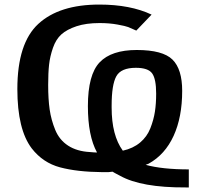

<svg xmlns="http://www.w3.org/2000/svg" viewBox="-20 -734 884 841"><path d="M56 -344Q56 -545 148 -629.5Q240 -714 415 -714Q551 -714 644 -670L577 -600Q553 -611 541.5 -615.5Q530 -620 494.5 -626.5Q459 -633 416 -633Q357 -633 315 -619Q273 -605 249 -583.5Q225 -562 212 -524.5Q199 -487 195 -451Q191 -415 191 -362Q191 -300 197.5 -254.5Q204 -209 222 -165Q240 -121 278.5 -96Q317 -71 374 -68Q394 -66 405 -66Q365 -139 365 -269Q365 -407 416.5 -461Q468 -515 579 -515Q693 -515 735.5 -473Q778 -431 778 -336Q778 -221 740.5 -139Q703 -57 631 -17L618 -12Q691 8 807 8V87Q802 87 793 87Q599 88 506 36Q477 21 473 18Q457 20 455 20H427Q318 19 243 -1Q168 -21 119 -84Q56 -167 56 -344ZM469 -263Q469 -141 518 -74Q563 -84 593.5 -109.5Q624 -135 638.5 -172Q653 -209 658.5 -244.5Q664 -280 664 -324Q664 -388 646.5 -412.5Q629 -437 575 -437Q510 -437 489.5 -400Q469 -363 469 -271Z"/></svg>

Font: Coval
Style: Bold
Weight: 700
Foundry: Context Ltd
Version: Version 001.000